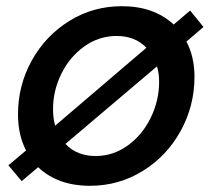

<svg xmlns="http://www.w3.org/2000/svg" viewBox="-20 -588 685 619"><path d="M636 -501 581 -454Q607 -405 607 -340Q607 -247 562.5 -166Q518 -85 440.5 -37Q363 11 270 11Q166 11 103 -49L50 -4L7 -55L64 -103Q38 -153 38 -219Q38 -313 82.5 -393Q127 -473 203.5 -520.5Q280 -568 373 -568Q476 -568 540 -509L593 -554ZM158 -183 452 -434Q416 -472 356 -472Q299 -472 252 -438.5Q205 -405 178 -350.5Q151 -296 151 -236Q151 -205 158 -183ZM486 -374 191 -124Q228 -85 288 -85Q345 -85 392 -119Q439 -153 466 -208.5Q493 -264 493 -324Q493 -353 486 -374Z"/></svg>

Font: Open Sauce One Medium Italic
Style: Regular
Weight: 500
Italic angle: -10°
Designer: Alfredo Marco Pradil
Foundry: Creative Sauce Fz LLC
Version: Version 1.477